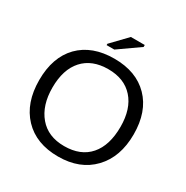

<svg xmlns="http://www.w3.org/2000/svg" viewBox="-194 -1030 1167 1203"><g transform="rotate(30 389.0 -428.5)"><path d="M730 -347.2Q730 -183.6 637.7 -86.9Q545.4 9.8 388.2 9.8Q229 9.8 137.9 -86.2Q46.9 -182.1 46.9 -347.2Q46.9 -511.7 137.2 -605Q229 -698.2 389.2 -698.2Q547.9 -698.2 638.9 -605Q730 -511.7 730 -347.2ZM634.8 -347.2Q634.8 -476.6 570.1 -549.3Q505.4 -622.1 389.2 -622.1Q271.5 -622.1 206.8 -550.3Q142.1 -478.5 142.1 -347.2Q142.1 -218.8 207 -142.1Q271.5 -65.9 388.2 -65.9Q507.3 -65.9 571 -139.2Q634.8 -212.4 634.8 -347.2ZM358.9 -747.1H303.2V-756.8L409.2 -867.2H509.8V-853Z"/></g></svg>

Font: Libra Sans Modern
Style: Regular
Weight: 400
Foundry: Stefan Peev, Context Ltd
Version: Version 1.000